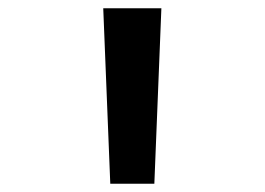

<svg xmlns="http://www.w3.org/2000/svg" viewBox="-20 -798 640 464"><path d="M246.5 -354 229.5 -778H370L353 -354Z"/></svg>

Font: Spline Sans Mono
Style: Regular
Weight: 400
Monospace: yes
Designer: Eben Sorkin, Mirko Velimirovic
Foundry: Sorkin Type
Version: Version 1.004